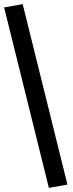

<svg xmlns="http://www.w3.org/2000/svg" viewBox="-34 -778 356 931"><path d="M293 117 203 133 -14 -742 76 -758Z"/></svg>

Font: Acme
Style: Regular
Weight: 400
Designer: Juan Pablo del Peral
Foundry: Juan Pablo del Peral
Version: Version 1.002